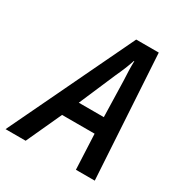

<svg xmlns="http://www.w3.org/2000/svg" viewBox="-229 -838 910 961"><g transform="rotate(30 226.5 -357.5)"><path d="M-61 0 281.2 -715.3H411.6L454.6 0H345.7L336.4 -203.1H148.4L55.2 0ZM190.4 -297.9H335L329.6 -503.4Q328.1 -532.2 327.1 -561.3Q326.2 -590.3 327.1 -616.7H324.7Q316.4 -591.3 305.2 -563.7Q293.9 -536.1 279.8 -505.9Z"/></g></svg>

Font: Open Sans SemiCondensed SemiBold
Style: Italic
Weight: 600
Width: 4
Italic angle: -12°
Designer: Monotype Design Team
Foundry: Monotype Imaging Inc.
Version: Version 3.000